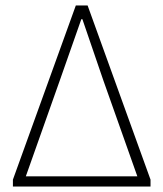

<svg xmlns="http://www.w3.org/2000/svg" viewBox="-20 -679 595 699"><path d="M27 0H528V-25L299 -659H256L27 -25ZM74 -37 198 -387 276 -609H280L356 -387L480 -37Z"/></svg>

Font: Source Sans Pro Light
Style: Regular
Weight: 300
Designer: Paul D. Hunt
Foundry: Adobe Systems Incorporated
Version: Version 3.006;hotconv 1.0.111;makeotfexe 2.5.65597